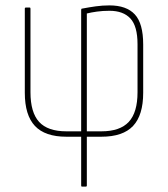

<svg xmlns="http://www.w3.org/2000/svg" viewBox="-20 -507 623 712"><path d="M284 185Q281 185 281 181V0H226Q147 0 109.5 -40Q72 -80 72 -163V-475Q72 -479 76 -479H90Q93 -479 93 -475V-165Q93 -90 125 -55Q157 -20 226 -20H281V-470Q281 -475 284 -475Q310 -480 335 -483.5Q360 -487 386 -487Q449 -487 480 -453.5Q511 -420 511 -342V-163Q511 -80 473.5 -40Q436 0 356 0H302V181Q302 185 298 185ZM302 -20H356Q425 -20 457.5 -55Q490 -90 490 -165V-343Q490 -410 463.5 -438.5Q437 -467 386 -467Q361 -467 339.5 -464Q318 -461 302 -457Z"/></svg>

Font: Sofia Sans Condensed Thin
Style: Regular
Weight: 250
Version: Version 4.100